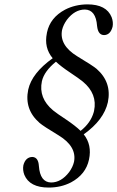

<svg xmlns="http://www.w3.org/2000/svg" viewBox="-20 -678 531 870"><path d="M218.8 -414.1Q178.7 -461.4 192.4 -527.8Q192.9 -529.8 192.9 -530.8Q207 -598.1 274.9 -634.3Q320.3 -657.7 376 -658.2Q462.4 -658.2 485.8 -600.1Q494.1 -578.1 490.2 -557.1Q480.5 -520 452.1 -519Q427.7 -519 421.4 -550.3Q420.4 -555.7 419.9 -560.1Q414.6 -633.8 364.7 -634.8Q318.8 -634.8 283.2 -588.4Q266.6 -565.4 261.2 -542Q248 -473.1 330.1 -422.9Q399.9 -380.9 417.5 -366.2Q487.3 -305.2 468.8 -214.8Q450.7 -134.3 359.4 -69.3Q397.5 -21.5 383.3 44.9Q369.1 112.3 301.8 148.4Q256.3 171.9 200.7 171.9Q114.3 171.9 90.3 114.3Q82 92.3 85.9 70.8Q95.7 33.7 127 33.2Q153.8 34.7 156.2 74.2Q161.6 147.9 211.4 148.9Q257.3 148.9 293.5 101.6Q310.1 78.6 315.4 55.2Q328.6 -13.7 246.6 -64Q176.8 -106 159.2 -121.1Q89.4 -182.1 107.9 -272Q124.5 -346.7 218.8 -414.1ZM345.2 -85Q391.1 -121.1 404.8 -169.9Q405.8 -173.8 406.2 -175.8Q422.4 -252.4 355.5 -308.1Q338.9 -321.8 296.4 -350.1Q256.8 -376.5 233.4 -398.4Q180.2 -355 169.9 -310.1Q153.8 -233.4 220.7 -177.7Q237.3 -164.1 279.8 -136.2Q321.8 -107.9 345.2 -85Z"/></svg>

Font: Linux Libertine Display Slanted O
Style: Slanted
Weight: 400
Designer: Philipp H. Poll
Foundry: Philipp H. Poll
Version: Version 5.0.9